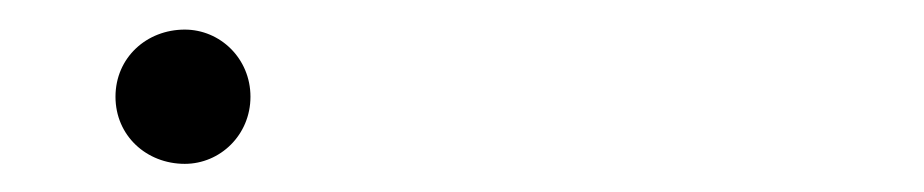

<svg xmlns="http://www.w3.org/2000/svg" viewBox="-20 -382 640 133"><path d="M108 -268.5C132.5 -268.5 153.5 -288.5 153.5 -315C153.5 -341.5 132.5 -361.5 108 -361.5C81.5 -361.5 60 -342 60 -315C60 -288 81.5 -268.5 108 -268.5Z"/></svg>

Font: Vela Sans Light
Style: Regular
Weight: 300
Designer: Principal design: Mikhail Sharanda - project Manrope.
Design modification: Ravid Balaliev
Foundry: Mikhail Sharanda
Version: Version 1.001